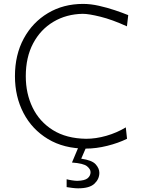

<svg xmlns="http://www.w3.org/2000/svg" viewBox="-20 -766 744 1003"><path d="M428.2 10.3Q313.5 10.3 230.5 -39.8Q147.5 -89.8 102.8 -175.5Q58.1 -261.2 58.1 -368.2Q58.1 -479.5 104 -564.5Q149.9 -649.4 230.5 -697.5Q311 -745.6 414.1 -745.6Q453.6 -745.6 496.8 -735.8Q540 -726.1 580.1 -712.6Q620.1 -699.2 649.9 -687L643.1 -628.4Q565.9 -663.6 504.6 -678.7Q443.4 -693.8 412.6 -693.8Q326.7 -692.4 259.3 -652.3Q191.9 -612.3 153.3 -539.8Q114.7 -467.3 114.7 -367.7Q114.7 -277.3 150.4 -203.9Q186 -130.4 256.3 -86.4Q326.7 -42.5 429.7 -41Q481 -41 535.6 -56.6Q590.3 -72.3 637.2 -100.6L643.6 -41Q598.1 -18.6 540.3 -4.2Q482.4 10.3 428.2 10.3ZM388.2 217.8Q374.5 217.8 357.2 215.6Q339.8 213.4 328.1 211.4V170.4Q338.4 173.3 355.7 176Q373 178.7 383.8 178.7Q423.3 177.7 438.2 164.8Q453.1 151.9 453.1 133.3Q453.1 117.7 434.6 102.5Q416 87.4 356 83L397 -14.6H431.6V0L404.3 63Q460.4 70.8 479.7 92.3Q499 113.8 499 136.7Q499 169.4 473.4 193.6Q447.8 217.8 388.2 217.8Z"/></svg>

Font: Pinar-FD Light
Style: Regular
Weight: 300
Designer: Amin Abedi
Version: Version 2.000